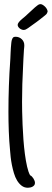

<svg xmlns="http://www.w3.org/2000/svg" viewBox="-20 -864 248 922"><path d="M147.9 14.2Q147.9 21 144.5 25.4Q141.1 29.8 136 32.5Q130.9 35.2 124.8 36.4Q118.7 37.6 113.8 37.6Q96.7 37.6 84 27.8Q71.3 18.1 62 2.7Q52.7 -12.7 46.9 -32.5Q41 -52.2 37.1 -72Q33.2 -91.8 31.2 -110.1Q29.3 -128.4 28.3 -141.6Q23.9 -187 22.2 -233.9Q20.5 -280.8 20.5 -326.7Q20.5 -452.1 29.3 -575.2Q29.3 -577.1 29.5 -579.6Q29.8 -582 29.8 -584.5Q30.3 -594.7 30.8 -608.2Q31.2 -621.6 32.2 -634.8Q33.2 -647.9 34.4 -658.9Q35.6 -669.9 37.6 -674.3V-673.8Q39.6 -680.7 43 -684.1Q46.4 -687.5 54.7 -687.5Q72.3 -687.5 84.5 -675.8Q96.7 -664.1 96.7 -646.5Q96.7 -642.6 96.4 -638.9Q96.2 -635.3 95.7 -631.8Q95.2 -628.4 95 -625.2Q94.7 -622.1 94.7 -619.6Q93.3 -600.6 92.5 -581.8Q91.8 -563 90.8 -543.9Q88.4 -502 87.2 -460.2Q85.9 -418.5 85.9 -376Q85.9 -357.9 86.4 -328.6Q86.9 -299.3 88.4 -264.9Q89.8 -230.5 92.5 -193.8Q95.2 -157.2 99.6 -124Q104 -90.8 110.1 -64Q116.2 -37.1 124.5 -22.5Q128.9 -20.5 133.1 -16.4Q137.2 -12.2 140.4 -7.1Q143.6 -2 145.8 3.7Q147.9 9.3 147.9 14.2ZM64.9 -744.6Q64.9 -749.5 69.1 -755.4Q73.2 -761.2 78.9 -766.6Q84.5 -772 90.3 -776.6Q96.2 -781.2 100.1 -784.7L147.9 -828.6Q153.8 -833 160.4 -838.6Q167 -844.2 174.3 -844.2Q179.2 -844.2 185.3 -840.6Q191.4 -836.9 196.5 -831.8Q201.7 -826.7 205.1 -820.3Q208.5 -814 208.5 -809.1Q208.5 -808.1 208.5 -807.1Q208.5 -806.2 207.5 -805.2Q206.1 -799.3 201.7 -794.9Q197.3 -790.5 191.9 -786.6Q176.8 -774.4 168.7 -768.3Q160.6 -762.2 153.8 -757.1Q147 -752 138.4 -746.1Q129.9 -740.2 114.7 -729Q109.4 -725.1 104.2 -722.7Q99.1 -720.2 93.3 -720.2Q88.9 -720.2 84 -722.2Q79.1 -724.1 74.7 -727.5Q70.3 -731 67.6 -735.4Q64.9 -739.7 64.9 -744.6Z"/></svg>

Font: Just Another Hand
Style: Regular
Weight: 400
Designer: Astigmatic (AOETI)
Foundry: Astigmatic (AOETI)
Version: Version 1.001